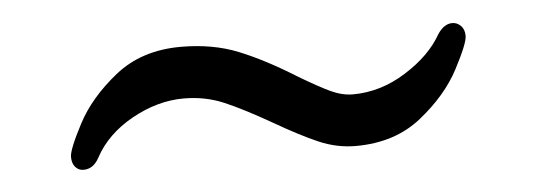

<svg xmlns="http://www.w3.org/2000/svg" viewBox="-27 -351 653 234"><g transform="rotate(-5 300.0 -233.5)"><path d="M401 -164Q378 -164 356 -173.5Q334 -183 303 -201Q268 -221 245.5 -230.5Q223 -240 197 -240Q165 -240 133.5 -222.5Q102 -205 87 -177Q80 -164 68 -164Q62 -164 58 -168.5Q54 -173 54 -181Q54 -190 70 -220.5Q86 -251 118.5 -277Q151 -303 199 -303Q238 -303 269 -290.5Q300 -278 337 -255Q362 -240 376 -233.5Q390 -227 403 -227Q437 -227 468 -246.5Q499 -266 513 -291Q521 -303 531 -303Q537 -303 541.5 -298.5Q546 -294 546 -286Q546 -277 530 -246.5Q514 -216 481.5 -190Q449 -164 401 -164Z"/></g></svg>

Font: Iansui 0.93
Style: Regular
Weight: 400
Designer: But Ko / Fontworks Inc.
Foundry: zi-hi.com / Fontworks Inc.
Version: Version 0.931